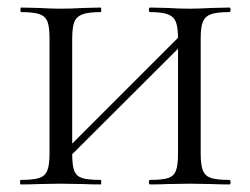

<svg xmlns="http://www.w3.org/2000/svg" viewBox="-20 -488 662 508"><path d="M377 -456Q374 -456 374 -462Q374 -468 377 -468L421 -467Q457 -465 482 -465Q504 -465 542 -467L587 -468Q590 -468 590 -462Q590 -456 587 -456Q554 -456 538.5 -450.5Q523 -445 517 -431Q511 -417 511 -387V-81Q511 -51 517 -36.5Q523 -22 538.5 -17Q554 -12 587 -12Q590 -12 590 -6Q590 0 587 0Q559 0 542 -1L482 -2L421 -1Q405 0 377 0Q374 0 374 -6Q374 -12 377 -12Q410 -12 425 -17Q440 -22 445.5 -36.5Q451 -51 451 -81V-385Q451 -415 445.5 -429.5Q440 -444 424.5 -450Q409 -456 377 -456ZM130 -67 477 -414 492 -400 144 -53ZM36 -456Q34 -456 34 -462Q34 -468 36 -468L81 -467Q119 -465 140 -465Q165 -465 203 -467L246 -468Q248 -468 248 -462Q248 -456 246 -456Q214 -456 198 -450Q182 -444 176.5 -429.5Q171 -415 171 -385V-81Q171 -50 176.5 -36Q182 -22 197 -17Q212 -12 246 -12Q248 -12 248 -6Q248 0 246 0Q218 0 202 -1L140 -2L81 -1Q64 0 35 0Q33 0 33 -6Q33 -12 35 -12Q68 -12 83.5 -17Q99 -22 105 -36.5Q111 -51 111 -81V-387Q111 -417 105.5 -431Q100 -445 84.5 -450.5Q69 -456 36 -456Z"/></svg>

Font: Cormorant Unicase
Style: Regular
Weight: 400
Designer: Christian Thalmann (Catharsis Fonts)
Foundry: Catharsis Fonts
Version: Version 4.000